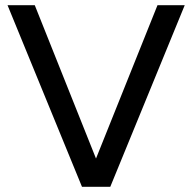

<svg xmlns="http://www.w3.org/2000/svg" viewBox="-20 -720 741 740"><path d="M296 0 9 -700H114L350 -109L587 -700H692L405 0Z"/></svg>

Font: Figtree Medium
Style: Regular
Weight: 500
Designer: Erik Kennedy
Foundry: Erik Kennedy
Version: Version 2.001; ttfautohint (v1.8.4.7-5d5b);gftools[0.9.27]